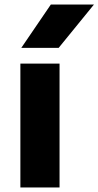

<svg xmlns="http://www.w3.org/2000/svg" viewBox="-20 -828 435 848"><path d="M70 0V-547H243V0ZM74 -616.5 204.5 -808H395L239 -616.5Z"/></svg>

Font: Encode Sans Expanded Expanded
Style: Bold
Weight: 700
Width: 7
Designer: Multiple Designers
Foundry: Impallari Type
Version: Version 3.000; ttfautohint (v1.8.3) -l 8 -r 50 -G 200 -x 14 